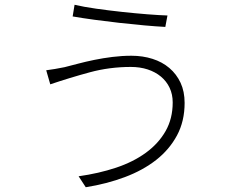

<svg xmlns="http://www.w3.org/2000/svg" viewBox="-20 -753 996 806"><path d="M705 -323Q705 -357 692 -384.5Q679 -412 655.5 -431.5Q632 -451 600 -461.5Q568 -472 529 -472Q440 -472 357 -449.5Q274 -427 191 -399L174 -458Q191 -460 211 -463.5Q231 -467 251 -471Q275 -477 307 -485.5Q339 -494 375.5 -501.5Q412 -509 452 -514Q492 -519 532 -519Q579 -519 620 -506Q661 -493 691 -467.5Q721 -442 738 -405.5Q755 -369 755 -321Q755 -244 723 -184.5Q691 -125 635.5 -81.5Q580 -38 504 -9.5Q428 19 340 33L310 -13Q395 -25 467 -49Q539 -73 592 -111.5Q645 -150 675 -202.5Q705 -255 705 -323ZM293 -733Q331 -724 384 -716.5Q437 -709 492.5 -703Q548 -697 599 -693Q650 -689 683 -688L674 -640Q636 -642 585.5 -646.5Q535 -651 481.5 -657Q428 -663 376.5 -670Q325 -677 285 -684Z"/></svg>

Font: Kinto Sans Light
Style: Regular
Weight: 300
Designer: Authors: Ryoko NISHIZUKA  (kana & ideographs); Paul D. Hunt (Latin, Greek & Cyrillic); Wenlong ZHANG  (bopomofo); Sandol
Foundry: Adobe Systems Incorporated, ookami Inc.
Version: Version 0.001